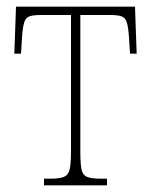

<svg xmlns="http://www.w3.org/2000/svg" viewBox="-20 -556 453 576"><path d="M112 0V-20H132Q159 -20 172 -25.5Q185 -31 189 -48Q193 -65 193 -102V-511H102Q80 -511 68.5 -507Q57 -503 52.5 -488.5Q48 -474 46 -443L43 -395H23L28 -536H385L390 -395H370L367 -443Q365 -474 360.5 -488.5Q356 -503 344.5 -507Q333 -511 311 -511H221V-102Q221 -65 224.5 -48Q228 -31 241 -25.5Q254 -20 281 -20H301V0Z"/></svg>

Font: Noto Serif Condensed Thin
Style: Regular
Weight: 100
Width: 3
Designer: Monotype Design Team
Foundry: Monotype Imaging Inc.
Version: Version 2.013; ttfautohint (v1.8.4.7-5d5b)